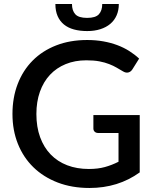

<svg xmlns="http://www.w3.org/2000/svg" viewBox="-20 -927 768 955"><path d="M675 -354.5V-69.5Q567.5 8 425 8Q337.5 8 266.8 -19.2Q196 -46.5 146 -95.2Q96 -144 69 -211.5Q42 -279 42 -360Q42 -441.5 68 -509.2Q94 -577 142.5 -625.8Q191 -674.5 259.5 -701.2Q328 -728 413.5 -728Q457 -728 494.2 -721.2Q531.5 -714.5 563.5 -702.5Q595.5 -690.5 622.5 -673.5Q649.5 -656.5 672 -635.5L638.5 -582Q630.5 -569.5 618 -566.5Q605.5 -563.5 591 -572.5Q576.5 -581 560.2 -590.5Q544 -600 523 -608.2Q502 -616.5 474.5 -621.8Q447 -627 409.5 -627Q352.5 -627 306.8 -608.2Q261 -589.5 228.5 -554.8Q196 -520 178.5 -470.5Q161 -421 161 -360Q161 -295.5 179.5 -244.8Q198 -194 232 -158.8Q266 -123.5 314.2 -105Q362.5 -86.5 422 -86.5Q466.5 -86.5 501.2 -96Q536 -105.5 569.5 -122.5V-265.5H469Q457.5 -265.5 451 -271.8Q444.5 -278 444.5 -288V-354.5ZM413.5 -772.5Q377 -772.5 347.8 -780.5Q318.5 -788.5 298 -805.2Q277.5 -822 266.5 -847.2Q255.5 -872.5 255.5 -907H338Q338 -874.5 354.5 -856.2Q371 -838 413.5 -838Q455.5 -838 472 -856.2Q488.5 -874.5 488.5 -907H571Q571 -875.5 560 -850.5Q549 -825.5 528.5 -808.2Q508 -791 479 -781.8Q450 -772.5 413.5 -772.5Z"/></svg>

Font: Lato 2
Style: Regular
Weight: 600
Designer: Lukasz Dziedzic with Adam Twardoch and Botio Nikoltchev
Foundry: tyPoland Lukasz Dziedzic
Version: Version 2.015; 2015-08-06; http://www.latofonts.com/